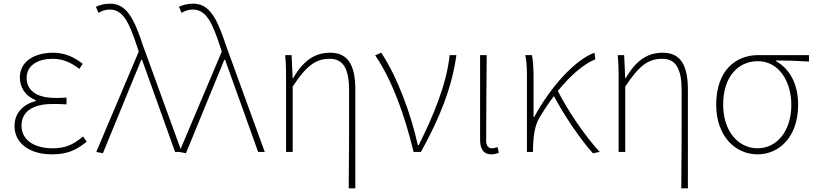

<svg xmlns="http://www.w3.org/2000/svg" viewBox="-20 -827 4436 1045"><path d="M263 13C342 13 392 -7 452 -56L432 -84C376 -37 332 -20 267 -20C163 -20 97 -67 97 -143C97 -217 155 -261 266 -261C291 -261 311 -261 342 -259V-296C315 -294 302 -294 282 -294C170 -294 125 -341 125 -403C125 -474 190 -507 267 -507C322 -507 366 -487 412 -452L430 -480C384 -516 333 -540 269 -540C169 -540 88 -494 88 -405C88 -350 119 -304 174 -282V-277C116 -262 59 -220 59 -141C59 -51 136 13 263 13Z M540 7 749 -502H753L933 0H969L760 -574C711 -722 671 -807 580 -807C547 -807 520 -799 502 -790L516 -757C531 -766 551 -775 577 -775C650 -775 683 -705 726 -574L735 -546L504 0Z M992 7 1201 -502H1205L1385 0H1421L1212 -574C1163 -722 1123 -807 1032 -807C999 -807 972 -799 954 -790L968 -757C983 -766 1003 -775 1029 -775C1102 -775 1135 -705 1178 -574L1187 -546L956 0Z M1878 198H1914V-339C1914 -475 1872 -540 1778 -540C1697 -540 1635 -503 1575 -401H1573L1567 -527H1532C1537 -474 1537 -438 1537 -396V0H1573V-356C1651 -474 1701 -507 1775 -507C1850 -507 1880 -450 1880 -334C1880 -158 1880 21 1878 198Z M2231 0H2271C2370 -179 2439 -345 2464 -527H2427C2412 -368 2333 -185 2259 -37H2254C2218 -204 2141 -412 2055 -540L2022 -526C2117 -387 2185 -191 2231 0Z M2654 13C2672 13 2685 9 2695 4L2688 -26C2675 -22 2667 -20 2657 -20C2640 -20 2626 -33 2626 -59C2626 -217 2628 -368 2629 -527H2593V-66C2593 -10 2616 13 2654 13Z M3207 7 3244 0C3157 -95 3069 -228 3016 -332C3087 -419 3159 -480 3220 -504L3216 -540C3111 -503 2976 -354 2888 -191H2884V-409C2884 -453 2881 -503 2875 -527H2839C2848 -486 2848 -438 2848 -396V0H2881V-24C2883 -85 2890 -144 2917 -188C2942 -230 2968 -269 2995 -304C3048 -203 3137 -70 3207 7Z M3688 198H3724V-339C3724 -475 3682 -540 3588 -540C3507 -540 3445 -503 3385 -401H3383L3377 -527H3342C3347 -474 3347 -438 3347 -396V0H3383V-356C3461 -474 3511 -507 3585 -507C3660 -507 3690 -450 3690 -334C3690 -158 3690 21 3688 198Z M4103 13C4223 13 4324 -84 4324 -257C4324 -371 4278 -452 4204 -494V-498C4265 -498 4322 -496 4383 -492V-527H4106C3986 -527 3878 -445 3878 -257C3878 -84 3984 13 4103 13ZM4103 -20C3998 -20 3916 -113 3916 -257C3916 -413 4000 -494 4105 -494C4221 -494 4287 -381 4287 -257C4287 -113 4208 -20 4103 -20Z"/></svg>

Font: Noto Sans CJK HK Thin
Style: Regular
Weight: 100
Designer: Ryoko NISHIZUKA 西塚涼子 (kana, bopomofo & ideographs); Paul D. Hunt (Latin, Greek & Cyrillic); Sandoll Communications 산돌커뮤니
Foundry: Adobe
Version: Version 2.004;hotconv 1.0.118;makeotfexe 2.5.65603